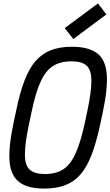

<svg xmlns="http://www.w3.org/2000/svg" viewBox="-20 -1087 644 1121"><path d="M239 14Q142 14 92.5 -23.5Q43 -61 36 -144Q29 -227 58 -364L75 -444Q96 -546 123.5 -617.5Q151 -689 188.5 -731.5Q226 -774 277.5 -794Q329 -814 400 -814Q497 -814 546.5 -776.5Q596 -739 603 -656Q610 -573 581 -436L564 -356Q542 -254 514.5 -182.5Q487 -111 450 -68.5Q413 -26 361 -6Q309 14 239 14ZM242 -71Q306 -71 348.5 -98Q391 -125 420.5 -189.5Q450 -254 474 -364L491 -444Q514 -554 513.5 -616.5Q513 -679 485.5 -704Q458 -729 397 -729Q333 -729 290 -702Q247 -675 217.5 -611Q188 -547 165 -436L148 -356Q125 -246 125.5 -183.5Q126 -121 154 -96Q182 -71 242 -71ZM408 -859 358 -923 552 -1067 601 -1003Z"/></svg>

Font: Victor Mono Thin SemiBold
Style: Italic
Weight: 600
Italic angle: -12°
Monospace: yes
Version: Version 1.561;gftools[0.9.30]